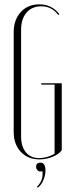

<svg xmlns="http://www.w3.org/2000/svg" viewBox="-20 -726 332 883"><path d="M43 -578Q43 -635 75.5 -670.5Q108 -706 161 -706Q218 -706 253 -661L248 -657Q218 -697 170 -697Q127 -697 102 -668Q77 -639 77 -589V-99Q77 -52 99 -25.5Q121 1 160 1Q198 1 231 -19V-337H170V-343H264V-35Q250 -16 221 -4.5Q192 7 161 7Q108 7 75.5 -28Q43 -63 43 -119ZM175 61Q169 63 166 63Q158 63 152 56.5Q146 50 146 41Q146 22 166 22Q189 22 189 58Q189 81 179 103.5Q169 126 154 137L150 133Q181 102 175 61Z"/></svg>

Font: Moniqa ExtLt Narrow Display
Style: Regular
Weight: 200
Width: 4
Designer: Rajesh Rajput
Foundry: Rajesh Rajput
Version: Version 1.000